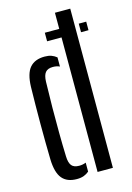

<svg xmlns="http://www.w3.org/2000/svg" viewBox="-122 -862 640 932"><g transform="rotate(-15 197.5 -396.0)"><path d="M178.5 -719H251V-800H328V0H251V-676H178.5ZM45.5 -118Q44.5 -158.5 44 -203.8Q43.5 -249 43.5 -296.2Q43.5 -343.5 44 -390.8Q44.5 -438 45.5 -482.5Q47.5 -549.5 72.8 -578.5Q98 -607.5 147 -607.5Q167.5 -607.5 181.5 -602.2Q195.5 -597 207 -587.5V-541.5Q192 -548.5 173 -548.5Q147 -548.5 135.2 -534.2Q123.5 -520 122.5 -488Q120.5 -422.5 120 -357.8Q119.5 -293 120 -231.2Q120.5 -169.5 122.5 -112.5Q123.5 -80.5 135 -66.2Q146.5 -52 173 -52Q191 -52 207 -58.5V-13.5Q195.5 -3.5 180.8 2Q166 7.5 145.5 7.5Q96.5 7.5 72 -22Q47.5 -51.5 45.5 -118ZM349 -719H386.5V-676H349Z"/></g></svg>

Font: Big Shoulders Stencil Display Thin Medium
Style: Regular
Weight: 500
Version: Version 2.001